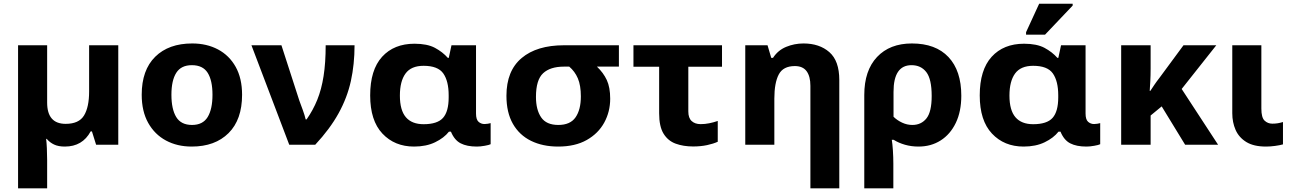

<svg xmlns="http://www.w3.org/2000/svg" viewBox="-20 -778 6952 1032"><path d="M459 -534.7H615.7V0H496.6L474.1 -71.8H467.3Q423.3 9.8 328.6 9.8Q293.9 9.8 271 -1Q248 -11.7 231 -31.7H228Q230.5 -12.2 231.9 19Q233.4 50.3 233.4 82V234.4H77.1V-534.7H233.4V-226.6Q233.4 -112.3 333 -112.3Q404.3 -112.3 431.6 -157.2Q459 -202.1 459 -286.1Z M1281.2 -268.6Q1281.2 -134.8 1208.5 -62.5Q1135.7 9.8 1010.3 9.8Q932.6 9.8 872.1 -22.7Q811.5 -55.2 776.6 -117.4Q741.7 -179.7 741.7 -268.6Q741.7 -401.4 814.2 -472.9Q886.7 -544.4 1013.2 -544.4Q1091.3 -544.4 1151.9 -512.2Q1212.4 -480 1246.8 -418.5Q1281.2 -356.9 1281.2 -268.6ZM901.4 -268.6Q901.4 -191.4 927.2 -148.9Q953.1 -106.4 1012.2 -106.4Q1070.3 -106.4 1096.2 -148.9Q1122.1 -191.4 1122.1 -268.6Q1122.1 -345.7 1096.2 -386.7Q1070.3 -427.7 1011.2 -427.7Q953.6 -427.7 927.5 -386.7Q901.4 -345.7 901.4 -268.6Z M1674.3 0H1534.7L1331.5 -534.7H1492.7L1588.9 -237.3Q1596.7 -216.8 1607.4 -187Q1618.2 -157.2 1623 -136.2H1627.9Q1662.6 -185.5 1685.3 -241.5Q1708 -297.4 1719.2 -368.7Q1730.5 -439.9 1730.5 -534.7H1885.7Q1885.7 -432.6 1866 -342.8Q1846.2 -252.9 1799.8 -168.9Q1753.4 -85 1674.3 0Z M2205.6 9.8Q2101.1 9.8 2035.4 -60.1Q1969.7 -129.9 1969.7 -265.1Q1969.7 -402.3 2033.7 -472.7Q2097.7 -543 2208 -543Q2276.4 -543 2317.9 -520.8Q2359.4 -498.5 2387.2 -466.8H2392.1L2406.7 -534.7H2538.6V-168Q2538.6 -135.3 2552.2 -123.3Q2565.9 -111.3 2584.5 -111.3Q2592.3 -111.3 2602.5 -113Q2612.8 -114.7 2617.2 -116.2V-2.9Q2608.9 1.5 2585.2 5.6Q2561.5 9.8 2543 9.8Q2489.7 9.8 2456.1 -7.6Q2422.4 -24.9 2403.8 -70.3H2393.1Q2366.7 -36.6 2318.8 -13.4Q2271 9.8 2205.6 9.8ZM2256.8 -110.4Q2331.1 -110.4 2361.3 -144.5Q2391.6 -178.7 2391.6 -254.4V-266.1Q2391.6 -341.8 2362.8 -383.1Q2334 -424.3 2256.8 -424.3Q2189.9 -424.3 2159.7 -382.8Q2129.4 -341.3 2129.4 -264.2Q2129.4 -185.5 2161.6 -147.9Q2193.8 -110.4 2256.8 -110.4Z M2980 9.8Q2897 9.8 2834.2 -21Q2771.5 -51.8 2736.8 -112.5Q2702.1 -173.3 2702.1 -263.2Q2702.1 -397.5 2783.9 -466.1Q2865.7 -534.7 3011.2 -534.7H3306.6V-419.9H3188.5Q3223.1 -387.2 3241.5 -347.9Q3259.8 -308.6 3259.8 -247.6Q3259.8 -177.7 3227.8 -119.1Q3195.8 -60.5 3133.5 -25.4Q3071.3 9.8 2980 9.8ZM2981 -106.4Q3045.4 -106.4 3073.7 -147.5Q3102.1 -188.5 3102.1 -259.8Q3102.1 -319.3 3085.9 -356.9Q3069.8 -394.5 3039.6 -419.9H3011.2Q2937.5 -419.9 2899.2 -384.3Q2860.8 -348.6 2860.8 -257.3Q2860.8 -188 2888.7 -147.2Q2916.5 -106.4 2981 -106.4Z M3705.6 9.3Q3652.8 9.3 3611.6 -5.9Q3570.3 -21 3546.6 -59.6Q3522.9 -98.1 3522.9 -168.9V-419.4H3384.8V-534.7H3860.8V-419.4H3679.7V-179.2Q3679.7 -143.6 3697.8 -127.2Q3715.8 -110.8 3746.1 -110.8Q3769.5 -110.8 3792.5 -115.5Q3815.4 -120.1 3837.9 -127.9V-16.1Q3814.9 -5.4 3780.5 2Q3746.1 9.3 3705.6 9.3Z M4491.2 234.4H4335.9V-316.9Q4335.9 -367.2 4315.7 -395Q4295.4 -422.9 4252.4 -422.9Q4189.5 -422.9 4165.8 -377.7Q4142.1 -332.5 4142.1 -248V0H3985.8V-534.7H4105.5L4125.5 -466.8H4134.8Q4161.1 -507.8 4205.6 -526.1Q4250 -544.4 4298.8 -544.4Q4384.3 -544.4 4437.7 -497.8Q4491.2 -451.2 4491.2 -348.1Z M4781.7 234.4H4625.5V-267.6Q4625.5 -398.9 4694.1 -471.7Q4762.7 -544.4 4881.3 -544.4Q5009.3 -544.4 5078.1 -471.2Q5147 -397.9 5147 -263.7Q5147 -178.7 5117.4 -117.4Q5087.9 -56.2 5036.1 -23.2Q4984.4 9.8 4917 9.8Q4878.4 9.8 4844.2 0Q4810.1 -9.8 4783.7 -26.4H4773.4Q4776.9 -6.3 4779.3 30Q4781.7 66.4 4781.7 101.6ZM4883.8 -106.4Q4931.6 -106.4 4959.7 -141.6Q4987.8 -176.8 4987.8 -262.2Q4987.8 -353 4959 -390.4Q4930.2 -427.7 4879.4 -427.7Q4782.7 -427.7 4782.7 -284.2V-150.4Q4802.7 -130.9 4829.1 -118.7Q4855.5 -106.4 4883.8 -106.4Z M5481.9 9.8Q5377.4 9.8 5311.8 -60.1Q5246.1 -129.9 5246.1 -265.1Q5246.1 -402.3 5310.1 -472.7Q5374 -543 5484.4 -543Q5552.7 -543 5594.2 -520.8Q5635.7 -498.5 5663.6 -466.8H5668.5L5683.1 -534.7H5814.9V-168Q5814.9 -135.3 5828.6 -123.3Q5842.3 -111.3 5860.8 -111.3Q5868.7 -111.3 5878.9 -113Q5889.2 -114.7 5893.6 -116.2V-2.9Q5885.3 1.5 5861.6 5.6Q5837.9 9.8 5819.3 9.8Q5766.1 9.8 5732.4 -7.6Q5698.7 -24.9 5680.2 -70.3H5669.4Q5643.1 -36.6 5595.2 -13.4Q5547.4 9.8 5481.9 9.8ZM5533.2 -110.4Q5607.4 -110.4 5637.7 -144.5Q5668 -178.7 5668 -254.4V-266.1Q5668 -341.8 5639.2 -383.1Q5610.4 -424.3 5533.2 -424.3Q5466.3 -424.3 5436 -382.8Q5405.8 -341.3 5405.8 -264.2Q5405.8 -185.5 5438 -147.9Q5470.2 -110.4 5533.2 -110.4ZM5597.2 -591.8H5495.1V-605L5565.4 -757.8H5745.6V-748Z M6341.3 -534.7H6517.6L6331.5 -299.8L6527.3 0H6350.1L6224.1 -206.1L6164.6 -157.2V0H6006.3V-534.7H6164.6V-411.1Q6164.6 -371.6 6162.8 -339.8Q6161.1 -308.1 6159.7 -289.6H6163.1Q6171.4 -302.2 6184.3 -321.5Q6197.3 -340.8 6213.4 -361.3Z M6784.7 9.8Q6718.8 9.8 6679 -14.6Q6639.2 -39.1 6621.3 -79.8Q6603.5 -120.6 6603.5 -169.4V-534.7H6759.8V-194.3Q6759.8 -146 6777.1 -129.6Q6794.4 -113.3 6818.4 -113.3Q6835 -113.3 6848.1 -115.5Q6861.3 -117.7 6876 -122.1V-2Q6858.9 2.9 6833.3 6.3Q6807.6 9.8 6784.7 9.8Z"/></svg>

Font: Lunasima
Style: Bold
Weight: 700
Designer: The DocRepair Project, Monotype Design Team
Foundry: Google
Version: Version 2.009